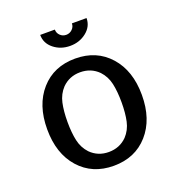

<svg xmlns="http://www.w3.org/2000/svg" viewBox="-131 -815 861 933"><g transform="rotate(-20 300.0 -348.0)"><path d="M419.9 -708Q419.9 -665 384.3 -636.5Q348.6 -607.9 299.8 -607.9Q251 -607.9 215.6 -636.2Q180.2 -664.6 180.2 -708H255.9Q255.9 -689.9 268.8 -677.5Q281.7 -665 299.8 -665Q317.9 -665 331.1 -677.7Q344.2 -690.4 344.2 -708ZM394 -433.1Q356 -471.2 299.8 -471.2Q244.1 -471.2 206.1 -433.1Q178.2 -403.3 169.2 -362.1Q160.2 -320.8 160.2 -265.1Q160.2 -209.5 169.2 -168.2Q178.2 -127 206.1 -97.2Q244.1 -59.1 299.8 -59.1Q356 -59.1 394 -97.2Q421.9 -127 430.9 -168.2Q439.9 -209.5 439.9 -265.1Q439.9 -320.8 430.9 -362.1Q421.9 -403.3 394 -433.1ZM299.8 -542Q410.2 -542 477.5 -466.3Q544.9 -390.6 544.9 -265.1Q544.9 -139.6 477.8 -63.7Q410.6 12.2 299.8 12.2Q189.5 12.2 122.3 -63.5Q55.2 -139.2 55.2 -265.1Q55.2 -390.6 122.1 -466.3Q189 -542 299.8 -542Z"/></g></svg>

Font: Aurulent Sans Mono
Style: Regular
Weight: 400
Monospace: yes
Version: Version 2007.05.04